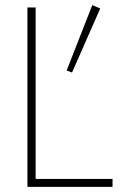

<svg xmlns="http://www.w3.org/2000/svg" viewBox="-20 -729 476 749"><path d="M340 -709 371 -696 261 -446 240 -454ZM87 -700H119V-31H419V0H87Z"/></svg>

Font: Jost* Thin
Style: Regular
Weight: 200
Version: Version 3.7